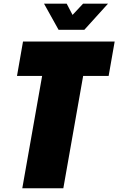

<svg xmlns="http://www.w3.org/2000/svg" viewBox="-20 -1006 633 1026"><path d="M293 -846.7H430.7L557.1 -986.3H423.8L367.7 -926.3L336.4 -986.3H215.3ZM99.1 0H318.4L424.3 -600.1H560.5L592.8 -784.2H103L70.8 -600.1H205.1Z"/></svg>

Font: Decalotype Black Italic
Style: Regular
Weight: 900
Italic angle: -10°
Designer: Alfredo Marco Pradil
Foundry: Alfredo Marco Pradil
Version: Version 1.0